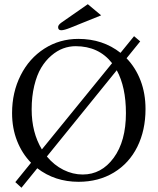

<svg xmlns="http://www.w3.org/2000/svg" viewBox="-20 -840 739 900"><path d="M391.6 -820.3 454.1 -768.1 310.1 -710Q280.8 -698.2 267.1 -698.2Q252.4 -698.2 252.4 -712.9Q252.4 -723.1 267.6 -733.9ZM80.6 40 51.8 13.7 125.5 -77.1Q83.5 -120.1 60.1 -179.4Q36.6 -238.8 36.6 -310.1Q36.6 -407.2 76.7 -486.8Q116.7 -566.4 188 -612.1Q259.3 -657.7 347.2 -657.7Q461.9 -657.7 544.9 -592.3L608.4 -670.4L637.2 -646L573.2 -566.9Q615.7 -522.9 638.9 -462.4Q662.1 -401.9 662.1 -329.1Q662.1 -229.5 623.8 -152.1Q585.4 -74.7 513.7 -31.2Q441.9 12.2 348.1 12.2Q237.3 12.2 154.8 -51.3ZM334.5 -623.5Q304.7 -623.5 276.1 -613Q247.6 -602.5 220.5 -579.3Q193.4 -556.2 173.1 -522.5Q152.8 -488.8 140.6 -438.2Q128.4 -387.7 128.4 -327.1Q128.4 -218.8 176.3 -139.6L505.4 -543.9Q442.9 -623.5 334.5 -623.5ZM527.3 -510.7 199.7 -106.4Q233.4 -65.9 277.3 -43.9Q321.3 -22 367.7 -22Q455.6 -22 512.9 -100.1Q570.3 -178.2 570.3 -309.6Q570.3 -432.1 527.3 -510.7Z"/></svg>

Font: Libertinage
Style: l
Weight: 400
Designer: OSP
Foundry: OSP
Version: Version 1.0; 2008; OFL relea